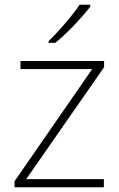

<svg xmlns="http://www.w3.org/2000/svg" viewBox="-20 -786 499 806"><path d="M359 -758V-766H314C286 -723 225 -653 184 -613V-606H212C264 -648 326 -715 359 -758ZM416 0V-34H90L417 -504V-530H66V-496H367L41 -25V0Z"/></svg>

Font: Noto Sans Georgian ExtraLight
Style: Regular
Weight: 200
Designer: Monotype Design Team, Akaki Razmadze
Foundry: Google LLC
Version: Version 2.005